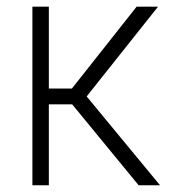

<svg xmlns="http://www.w3.org/2000/svg" viewBox="-20 -550 511 570"><path d="M76.2 -530.3H125V-287.1H193.4L385.7 -530.3H449.2L237.3 -263.7L455.1 0H391.6L194.3 -240.2H125V0H76.2Z"/></svg>

Font: Pretendard JP ExtraLight
Style: Regular
Weight: 200
Designer: Base glyphs from Inter by Rasmus Andersson; Hangeul glyphs from Noto Sans CJK(Source Han Sans) by Jang Soo-young and Kan
Foundry: Kil Hyung-jin
Version: Version 1.309